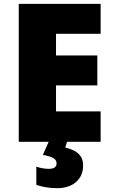

<svg xmlns="http://www.w3.org/2000/svg" viewBox="-20 -734 589 994"><path d="M501 0H77.1V-713.9H501V-559.1H270V-446.8H483.9V-292H270V-157.2H501ZM410.2 123Q410.2 176.3 373.5 208.3Q336.9 240.2 275.9 240.2Q241.7 240.2 213.9 234.9Q186 229.5 168 223.1V128.9Q201.7 140.1 232.9 140.1Q272.9 140.1 272.9 111.8Q272.9 94.7 256.6 84.7Q240.2 74.7 202.1 67.9L231.9 0H327.1L317.9 29.8Q337.9 34.2 359.4 43.9Q380.9 53.7 395.5 72.3Q410.2 90.8 410.2 123Z"/></svg>

Font: Open Sans ExtraBold
Style: Regular
Weight: 800
Designer: Monotype Design Team
Foundry: Monotype Imaging Inc.
Version: Version 3.003; ttfautohint (v1.8.4)